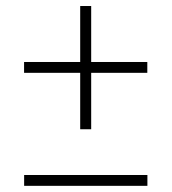

<svg xmlns="http://www.w3.org/2000/svg" viewBox="-20 -610 570 638"><path d="M60.2 -28.5H469.8V7.5H60.2ZM246.5 -180.5V-368H60V-404H246.5V-590H283V-404H469.5V-368H283V-180.5Z"/></svg>

Font: Bodoni* 06pt
Style: Bold Italic
Weight: 700
Italic angle: -13°
Version: Version 2.3